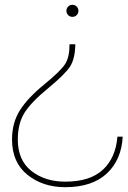

<svg xmlns="http://www.w3.org/2000/svg" viewBox="-20 -559 530 798"><path d="M251 219Q158 219 94 167.5Q30 116 30 21Q30 -49 63 -101Q96 -153 165 -209Q232 -264 250.5 -292.5Q269 -321 269 -375H293Q292 -315 271.5 -283Q251 -251 181 -193Q110 -135 82 -90.5Q54 -46 54 21Q54 107 110.5 151.5Q167 196 251 196Q354 196 407.5 146.5Q461 97 468 9H490Q485 105 424 162Q363 219 251 219ZM263 -496.5Q256 -504 256 -514Q256 -524 263 -531.5Q270 -539 281 -539Q292 -539 299 -531.5Q306 -524 306 -514Q306 -504 299 -496.5Q292 -489 281 -489Q270 -489 263 -496.5Z"/></svg>

Font: Nacelle Thin
Style: Regular
Weight: 100
Designer: Sora Sagano
Foundry: Sora Sagano
Version: Version 1.000;FEAKit 1.0